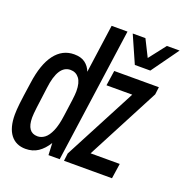

<svg xmlns="http://www.w3.org/2000/svg" viewBox="-142 -838 930 966"><g transform="rotate(20 322.5 -355.0)"><path d="M97 10Q45 10 16.5 -27Q-12 -64 -12 -134Q-12 -147 -11 -161Q-10 -175 -8 -194Q-6 -213 -2 -241Q2 -269 8 -310Q22 -414 62.5 -467.5Q103 -521 166 -521Q203 -521 225 -504.5Q247 -488 257 -461L293 -720H378L277 0H217L214 -64Q192 -28 163.5 -9Q135 10 97 10ZM132 -70Q152 -70 170 -83.5Q188 -97 202 -129Q216 -161 223 -215Q231 -271 235 -302.5Q239 -334 239 -350Q239 -396 221.5 -418.5Q204 -441 175 -441Q109 -441 94 -315Q84 -241 79.5 -204Q75 -167 75 -150Q75 -70 132 -70ZM300 0 305 -41 509 -430H371L383 -511H622L617 -471L413 -81H569L557 0ZM470 -575 406 -720H474L519 -630L589 -720H657L553 -575Z"/></g></svg>

Font: Chivo Mono Medium
Style: Italic
Weight: 500
Italic angle: -8.05°
Monospace: yes
Designer: Hector Gatti
Foundry: Omnibus-Type
Version: Version 1.008